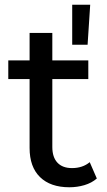

<svg xmlns="http://www.w3.org/2000/svg" viewBox="-20 -785 454 811"><path d="M273 6Q193 6 149 -37Q105 -80 105 -160V-646H201V-164Q201 -121 222.5 -98Q244 -75 284 -75Q329 -75 359 -100L389 -31Q367 -12 336.5 -3Q306 6 273 6ZM15 -451V-530H353V-451ZM285 -596V-765H361L350 -596Z"/></svg>

Font: MOST Montserrat Medium
Style: Regular
Weight: 500
Designer: Julieta Ulanovsky
Foundry: Julieta Ulanovsky
Version: Version 8.000;March 11, 2024;FontCreator 15.0.0.2926 64-bit